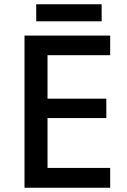

<svg xmlns="http://www.w3.org/2000/svg" viewBox="-20 -932 597 901"><path d="M457 -912H150V-832H457ZM497 -51V-144H203V-378H479V-469H203V-673H497V-765H95V-51Z"/></svg>

Font: Noto Sans Tamil UI Medium
Style: Regular
Weight: 500
Designer: Jelle Bosma - Monotype Design Team
Foundry: Monotype Imaging Inc.
Version: Version 2.004